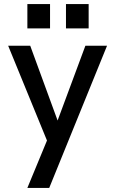

<svg xmlns="http://www.w3.org/2000/svg" viewBox="-20 -717 566 940"><path d="M210 -29 20 -493H128L262 -127L398 -493H504L221 203H114ZM303 -697H414V-578H303ZM114 -697H225V-578H114Z"/></svg>

Font: Hanken Grotesk Medium
Style: Regular
Weight: 500
Designer: Alfredo Marco Pradil
Foundry: Hanken Design Co.
Version: Version 3.014